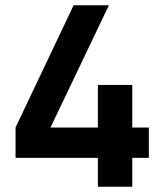

<svg xmlns="http://www.w3.org/2000/svg" viewBox="-20 -710 617 730"><path d="M545.9 -109.9H482.9V0H352.1V-109.9H39.1V-225.1L259.8 -689.9H394L171.9 -225.1H352.1V-387.2H482.9V-225.1H545.9Z"/></svg>

Font: D-DIN Exp
Style: DINExp-Bold
Weight: 700
Width: 7
Designer: Charles Nix
Foundry: Datto Inc.
Version: Version 1.00